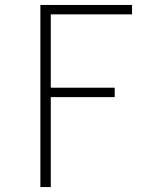

<svg xmlns="http://www.w3.org/2000/svg" viewBox="-20 -540 640 775"><path d="M143 215V-520H513V-482H185V-186H443V-148H185V215Z"/></svg>

Font: Zed Sans Extralight Extended
Style: Regular
Weight: 200
Width: 7
Designer: Belleve Invis
Foundry: Belleve Invis
Version: Version 1.0.0; ttfautohint (v1.8.4)